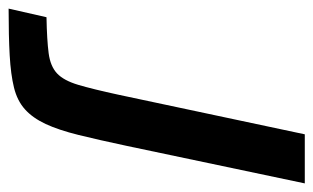

<svg xmlns="http://www.w3.org/2000/svg" viewBox="-185 -567 728 446"><g transform="rotate(90 179.0 -344.0)"><path d="M-24 0 -4 -88Q49 -89 79.5 -93Q110 -97 126.5 -112.5Q143 -128 153 -161.5Q163 -195 176 -255L268 -688H382L295 -275Q281 -209 269.5 -162.5Q258 -116 244 -86Q230 -56 210 -38Q190 -20 159.5 -12.5Q129 -5 84.5 -2.5Q40 0 -24 0Z"/></g></svg>

Font: Saira Thin Medium
Style: Italic
Weight: 500
Italic angle: -12°
Version: Version 1.101